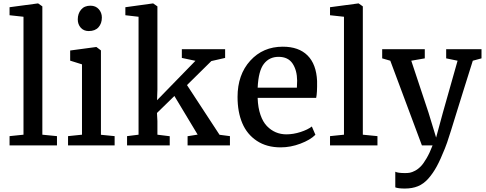

<svg xmlns="http://www.w3.org/2000/svg" viewBox="-20 -840 2809 1109"><path d="M35.2 0V-53.7L115.7 -62V-743.2L35.2 -752V-798.3L199.2 -820.3H200.2L224.6 -803.2V-62L309.1 -53.7V0Z M373 0V-53.7L453.6 -62V-468.3L385.3 -489.7V-548.3L534.7 -568.4H537.1L563 -548.8V-61.5L642.1 -53.7V0ZM492.2 -660.6Q463.9 -660.6 446.5 -679.9Q429.2 -699.2 429.2 -728Q429.2 -761.2 448.2 -784.2Q467.3 -807.1 502 -807.1H502.4Q532.7 -807.1 550.5 -786.9Q568.4 -766.6 568.4 -738.8Q568.4 -704.1 548.8 -682.4Q529.3 -660.6 492.7 -660.6Z M713.9 0V-53.7L780.3 -62V-743.2L704.1 -752V-798.3L863.8 -820.3H864.7L889.2 -803.2V-322.3L887.2 -261.2L1108.9 -488.8L1030.3 -505.4V-555.7H1280.3V-505.4L1200.7 -487.3L1060.1 -348.6L1248 -61.5L1308.1 -53.7V0H1063.5V-53.2L1121.6 -62.5L987.3 -285.6L886.7 -187.5L889.2 -140.6V-62L960.4 -53.2V0Z M1601.1 11.2Q1520.5 11.2 1463.6 -26.4Q1406.7 -64 1379.4 -128.7Q1352.1 -193.4 1352.1 -279.8Q1352.1 -408.7 1425.5 -489.5Q1499 -570.3 1613.3 -570.3Q1705.6 -570.3 1756.3 -519.8Q1807.1 -469.2 1811.5 -372.1Q1812.5 -302.2 1806.2 -274.9H1468.3V-272Q1470.2 -217.8 1484.4 -176.8Q1498.5 -135.7 1521.7 -111.8Q1544.9 -87.9 1573.2 -75.9Q1601.6 -64 1634.3 -64Q1674.3 -64 1716.3 -77.6Q1758.3 -91.3 1781.2 -109.4L1801.8 -61.5Q1772 -31.7 1715.3 -10.3Q1658.7 11.2 1601.1 11.2ZM1588.9 -511.7Q1535.6 -511.7 1504.2 -471.2Q1472.7 -430.7 1468.3 -333.5H1694.8Q1696.3 -352.5 1696.3 -374Q1695.8 -434.1 1669.9 -472.9Q1644 -511.7 1588.9 -511.7Z M1886.2 0V-53.7L1966.8 -62V-743.2L1886.2 -752V-798.3L2050.3 -820.3H2051.3L2075.7 -803.2V-62L2160.2 -53.7V0Z M2318.4 249Q2279.8 249 2263.2 242.2V151.9Q2277.8 159.7 2320.3 159.7Q2335.4 159.7 2347.7 157.5Q2359.9 155.3 2377.7 146Q2395.5 136.7 2410.9 120.6Q2426.3 104.5 2444.3 73.5Q2462.4 42.5 2478.5 0H2417L2234.4 -489.3L2187.5 -502.9V-555.7H2433.6V-502.9L2355.5 -489.3L2455.1 -189.5L2499 -45.4L2538.1 -189.5L2623 -489.3L2557.1 -502.9V-555.7H2761.2V-502.9L2710.9 -489.3Q2684.6 -405.8 2657.2 -318.4Q2629.9 -231 2614.5 -181.2Q2599.1 -131.3 2585 -85.9Q2570.8 -40.5 2562.5 -16.6Q2554.2 7.3 2549.3 18.6Q2524.4 81.1 2502.7 121.1Q2481 161.1 2453.9 191.7Q2426.8 222.2 2394 235.6Q2361.3 249 2318.4 249Z"/></svg>

Font: HaufeMerriweather
Style: Regular
Weight: 400
Designer: Eben Sorkin ( eben@eyebytes.com )
Foundry: Eben Sorkin
Version: Version 1.56